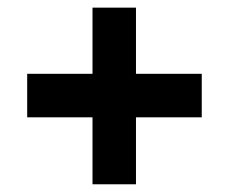

<svg xmlns="http://www.w3.org/2000/svg" viewBox="-20 -501 596 500"><path d="M220.9 -21.1V-195.5H50.8V-308.8H220.9V-481.1H334.1V-308.8H505.4V-195.5H334.1V-21.1Z"/></svg>

Font: Cairo
Style: Regular
Weight: 400
Designer: Mohamed Gaber, Accademia di Belle Arti di Urbino
Foundry: Kief Type Foundry, Accademia di Belle Arti di Urbino
Version: Version 3.120